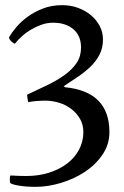

<svg xmlns="http://www.w3.org/2000/svg" viewBox="-20 -712 479 744"><path d="M85 -345Q128 -365 166 -383.5Q204 -402 232.5 -423Q261 -444 277.5 -469Q294 -494 294 -528Q294 -574 264 -599Q234 -624 186 -624Q163 -624 141.5 -616.5Q120 -609 100.5 -597.5Q81 -586 65 -571.5Q49 -557 38 -543Q33 -543 24 -551.5Q15 -560 15 -568Q25 -585 43 -606.5Q61 -628 87 -647Q113 -666 146.5 -679Q180 -692 221 -692Q254 -692 282.5 -681.5Q311 -671 332.5 -653Q354 -635 366.5 -611Q379 -587 379 -559Q379 -526 365.5 -500Q352 -474 330 -453Q308 -432 281 -414Q254 -396 227 -378L232 -374Q404 -357 404 -200Q404 -152 377 -112.5Q350 -73 308 -45.5Q266 -18 215.5 -3Q165 12 119 12Q82 12 54.5 7.5Q27 3 21 -2Q19 -3 18.5 -7.5Q18 -12 18 -17.5Q18 -23 18.5 -27.5Q19 -32 21 -32Q38 -31 53 -30.5Q68 -30 82 -30Q130 -30 170.5 -43Q211 -56 240.5 -78.5Q270 -101 286.5 -132.5Q303 -164 303 -200Q303 -229 290 -251.5Q277 -274 256 -290Q235 -306 208.5 -314Q182 -322 156 -322Q141 -322 121 -320.5Q101 -319 90 -316Q88 -320 86.5 -331Q85 -342 85 -345Z"/></svg>

Font: Lusitana
Style: Regular
Weight: 400
Designer: Ana Paula Megda
Foundry: Ana Paula Megda
Version: Version 1.000; ttfautohint (v1.1) -l 8 -r 50 -G 200 -x 14 -D